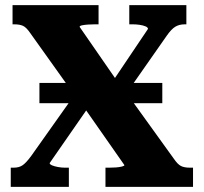

<svg xmlns="http://www.w3.org/2000/svg" viewBox="-20 -730 795 750"><path d="M134 -406H614V-327H134ZM29 -635V-710H365V-635H350Q337 -635 323 -634Q309 -633 300 -631Q291 -629 291 -625L446 -401L453 -396L659 -110Q674 -88 687 -81.5Q700 -75 722 -75H734V0H392V-75H407Q420 -75 433.5 -76Q447 -77 456.5 -79.5Q466 -82 466 -85L294 -331L287 -336L98 -601Q83 -623 70 -629Q57 -635 35 -635ZM22 0V-75H33Q55 -75 69 -85Q83 -95 102 -121L294 -392L351 -348L174 -93Q174 -88 183.5 -84Q193 -80 207 -77.5Q221 -75 234 -75H249V0ZM461 -347 412 -400 558 -617Q558 -623 548.5 -627Q539 -631 525.5 -633Q512 -635 498 -635H485V-710H708V-635H702Q680 -635 664.5 -625.5Q649 -616 631 -590Z"/></svg>

Font: Roboto Serif
Style: Bold
Weight: 700
Designer: Greg Gazdowicz
Foundry: Commercial Type
Version: Version 1.008